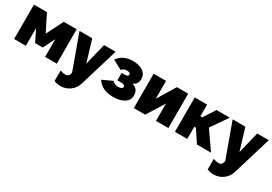

<svg xmlns="http://www.w3.org/2000/svg" viewBox="25 -1424 3599 2545"><g transform="rotate(30 1824.0 -151.0)"><path d="M50 0V-526H249L377 -271L506 -526H704V0H524V-271L436 -92H318L230 -271V0Z M793 53Q839 70 871 70Q932 70 938 0L747 -526H942L1042 -195L1123 -526H1300L1122 63Q1099 140 1035.5 187Q972 234 891 234Q840 234 793 215Z M1570 10Q1393 10 1319 -109L1470 -179Q1501 -140 1559 -140Q1626 -140 1626 -177Q1626 -210 1564 -210H1509V-324H1564Q1610 -324 1610 -355Q1610 -386 1553 -386Q1503 -386 1478 -350L1336 -426Q1368 -478 1427 -507Q1486 -536 1563 -536Q1657 -536 1716.5 -496Q1776 -456 1776 -383Q1776 -298 1703 -273Q1801 -245 1801 -147Q1801 -72 1737 -31Q1673 10 1570 10Z M1882 0V-526H2072V-253L2238 -526H2411V0H2221V-264L2056 0Z M2511 0V-526H2700V-349H2730L2845 -526H3047L2873 -274L3064 0H2848L2725 -186H2700V0Z M3137 53Q3183 70 3215 70Q3276 70 3282 0L3091 -526H3286L3386 -195L3467 -526H3644L3466 63Q3443 140 3379.5 187Q3316 234 3235 234Q3184 234 3137 215Z"/></g></svg>

Font: Raleway-v4020 Black
Style: Regular
Weight: 900
Designer: Matt McInerney, Pablo Impallari, Rodrigo Fuenzalida
Foundry: Matt McInerney, Pablo Impallari, Rodrigo Fuenzalida
Version: Version 4.020;PS 004.020;hotconv 1.0.88;makeotf.lib2.5.64775